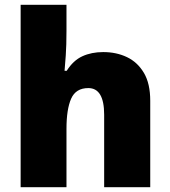

<svg xmlns="http://www.w3.org/2000/svg" viewBox="-20 -780 710 800"><path d="M257 -652Q257 -591 254 -549Q251 -507 249 -485H258Q285 -528 323 -545.5Q361 -563 410 -563Q465 -563 509 -542Q553 -521 579.5 -476.5Q606 -432 606 -360V0H414V-302Q414 -413 348 -413Q296 -413 276.5 -369Q257 -325 257 -243V0H66V-760H257Z"/></svg>

Font: Noto Sans Georgian Black
Style: Regular
Weight: 900
Designer: Monotype Design Team, Akaki Razmadze
Foundry: Google LLC
Version: Version 2.005; ttfautohint (v1.8.4.7-5d5b)